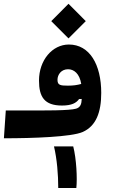

<svg xmlns="http://www.w3.org/2000/svg" viewBox="-30 -711 636 994"><path d="M-9.8 4.9C141.1 4.9 340.3 -2 398.4 -27.8C467.3 -58.6 494.1 -129.4 494.1 -230C494.1 -377.4 433.6 -480.5 326.7 -480.5C240.7 -480.5 171.9 -399.4 171.9 -293.9C171.9 -209.5 199.7 -164.6 291 -164.6C340.8 -164.6 364.7 -177.7 379.4 -198.2L393.1 -198.7C392.1 -172.4 386.7 -155.3 363.8 -148.4C329.1 -138.2 208.5 -138.7 77.6 -139.2C52.2 -139.2 25.9 -139.2 0 -139.2ZM271.5 262.2H365.2C370.6 213.4 365.7 110.8 349.1 46.9H249.5C265.1 112.8 271.5 192.4 271.5 262.2ZM324.7 -512.2 414.1 -601.6 324.7 -691.4 235.4 -601.6ZM390.6 -276.4C369.1 -270.5 349.6 -267.6 321.8 -267.6C282.2 -267.6 267.6 -270 267.6 -297.9C267.6 -324.7 287.1 -352.5 322.3 -352.5C352.5 -352.5 381.8 -330.6 390.6 -276.4Z"/></svg>

Font: Cascadia Code
Style: Bold
Weight: 700
Monospace: yes
Designer: Aaron Bell
Foundry: Saja Typeworks
Version: Version 2404.023